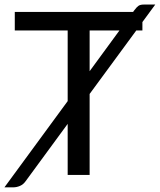

<svg xmlns="http://www.w3.org/2000/svg" viewBox="-44 -769 703 844"><path d="M481 -635H350V-456ZM555 -635 350 -356V0H253.5V-224.5L69 27Q58.5 42 43.8 48.2Q29 54.5 14.5 54.5H-24.5L253.5 -324.5V-635H21V-716.5H541L546.5 -724Q556.5 -737.5 564.5 -743.2Q572.5 -749 588.5 -749H638.5L582 -672V-635Z"/></svg>

Font: Lato
Style: Regular
Weight: 400
Designer: Lukasz Dziedzic with Adam Twardoch and Botio Nikoltchev
Foundry: tyPoland Lukasz Dziedzic
Version: Version 2.015; 2015-08-06; http://www.latofonts.com/